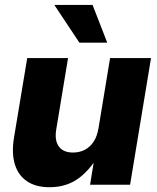

<svg xmlns="http://www.w3.org/2000/svg" viewBox="-20 -762 649 792"><path d="M184.1 10.3Q127.9 10.3 91.6 -14.2Q55.2 -38.6 41.3 -84.2Q27.3 -129.9 37.6 -193.4L92.3 -522.5H260.7L211.9 -227.5Q204.6 -182.1 222.9 -157.5Q241.2 -132.8 281.2 -132.8Q308.1 -132.8 329.8 -144Q351.6 -155.3 366.5 -178Q381.3 -200.7 386.7 -235.4L434.1 -522.5H603L516.6 0H351.6L374 -138.2H395Q360.8 -70.8 309.3 -30.3Q257.8 10.3 184.1 10.3ZM307.6 -585.9 204.1 -741.7H361.8L422.4 -585.9Z"/></svg>

Font: Inter 28pt ExtraBold
Style: Italic
Weight: 800
Italic angle: -9.3988°
Designer: Rasmus Andersson
Foundry: rsms
Version: Version 4.001;git-66647c0bb